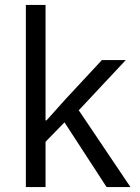

<svg xmlns="http://www.w3.org/2000/svg" viewBox="-20 -760 567 780"><path d="M85 0H165V-184L242 -263L413 0H510L300 -312L491 -516H394L248 -359L169 -271H165V-740H85Z"/></svg>

Font: IBM Plex Thai Looped
Style: Regular
Weight: 400
Designer: Mike Abbink, Paul van der Laan, Pieter van Rosmalen, Ben Mitchell, Mark Frömberg
Foundry: Bold Monday
Version: Version 1.0